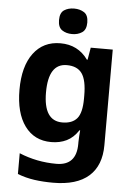

<svg xmlns="http://www.w3.org/2000/svg" viewBox="-64 -807 761 1095"><g transform="rotate(5 316.5 -260.0)"><path d="M255 -556Q356 -556 413 -476H417L429 -546H555V1Q555 118 486 179Q417 240 282 240Q224 240 174.5 233Q125 226 78 208V89Q179 131 291 131Q406 131 406 7V-4Q406 -21 407.5 -39Q409 -57 410 -71H406Q378 -28 339 -9Q300 10 251 10Q154 10 99.5 -64.5Q45 -139 45 -272Q45 -406 101 -481Q157 -556 255 -556ZM302 -435Q197 -435 197 -270Q197 -107 304 -107Q361 -107 388.5 -139.5Q416 -172 416 -253V-271Q416 -359 389 -397Q362 -435 302 -435ZM316 -760Q349 -760 373 -744.5Q397 -729 397 -687Q397 -646 373 -630Q349 -614 316 -614Q282 -614 258.5 -630Q235 -646 235 -687Q235 -729 258.5 -744.5Q282 -760 316 -760Z"/></g></svg>

Font: Noto IKEA Simplified Chinese
Style: Bold
Weight: 700
Designer: Monotype Design Team
Foundry: Monotype Imaging Inc.
Version: Version 1.100